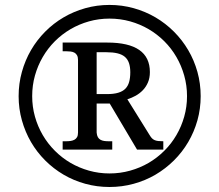

<svg xmlns="http://www.w3.org/2000/svg" viewBox="-20 -745 885 775"><path d="M232.9 -174.8H246.1Q255.9 -174.8 264.6 -176Q273.4 -177.2 280.3 -180.9Q287.1 -184.6 291 -191.4Q294.9 -198.2 294.9 -210V-502.9Q294.9 -514.6 291 -521.7Q287.1 -528.8 280.3 -532.5Q273.4 -536.1 264.6 -537.1Q255.9 -538.1 246.1 -538.1H232.9V-573.2H413.1Q585 -573.2 585 -454.1Q585 -430.2 577.1 -412.1Q569.3 -394 556.6 -380.9Q543.9 -367.7 527.6 -358.6Q511.2 -349.6 494.1 -344.2L583 -201.2Q587.9 -192.9 592.5 -187.7Q597.2 -182.6 603.5 -179.7Q609.9 -176.8 618.4 -175.8Q627 -174.8 639.2 -174.8V-141.1H533.2L422.9 -327.1H370.1V-210Q371.1 -198.2 375 -191.4Q378.9 -184.6 385.5 -180.9Q392.1 -177.2 400.6 -176Q409.2 -174.8 418.9 -174.8H433.1V-141.1H232.9ZM370.1 -365.2H412.1Q439 -365.2 457 -370.6Q475.1 -376 485.8 -386.7Q496.6 -397.5 501.2 -414.1Q505.9 -430.7 505.9 -453.1Q505.9 -475.1 500.5 -490.7Q495.1 -506.3 483.6 -515.9Q472.2 -525.4 453.9 -529.8Q435.5 -534.2 409.2 -534.2H370.1ZM55.2 -356.9Q55.2 -407.7 68.4 -454.8Q81.5 -502 105.2 -542.7Q128.9 -583.5 162.4 -617.2Q195.8 -650.9 236.6 -674.8Q277.3 -698.7 324.2 -711.9Q371.1 -725.1 421.9 -725.1Q472.7 -725.1 519.8 -711.9Q566.9 -698.7 607.7 -674.8Q648.4 -650.9 682.1 -617.2Q715.8 -583.5 739.7 -542.7Q763.7 -502 776.9 -454.8Q790 -407.7 790 -356.9Q790 -306.2 776.9 -259.3Q763.7 -212.4 739.7 -171.6Q715.8 -130.9 682.1 -97.4Q648.4 -64 607.7 -40Q566.9 -16.1 519.8 -3.2Q472.7 9.8 421.9 9.8Q371.1 9.8 324.2 -3.2Q277.3 -16.1 236.6 -40Q195.8 -64 162.4 -97.4Q128.9 -130.9 105.2 -171.6Q81.5 -212.4 68.4 -259.3Q55.2 -306.2 55.2 -356.9ZM109.9 -356.9Q109.9 -314 121.1 -274.2Q132.3 -234.4 152.6 -199.7Q172.9 -165 201.4 -136.5Q230 -107.9 264.6 -87.6Q299.3 -67.4 339.1 -56.2Q378.9 -44.9 421.9 -44.9Q465.3 -44.9 505.4 -56.2Q545.4 -67.4 580.1 -87.6Q614.7 -107.9 643.3 -136.5Q671.9 -165 692.1 -199.7Q712.4 -234.4 723.6 -274.2Q734.9 -314 734.9 -356.9Q734.9 -399.9 723.6 -439.9Q712.4 -480 692.1 -514.9Q671.9 -549.8 643.3 -578.4Q614.7 -606.9 580.1 -627.2Q545.4 -647.5 505.4 -658.7Q465.3 -669.9 421.9 -669.9Q378.9 -669.9 339.1 -658.7Q299.3 -647.5 264.6 -627.2Q230 -606.9 201.4 -578.4Q172.9 -549.8 152.6 -514.9Q132.3 -480 121.1 -440.2Q109.9 -400.4 109.9 -356.9Z"/></svg>

Font: Droid Serif
Style: Bold
Weight: 700
Designer: Monotype Design team
Foundry: Monotype Imaging Inc.
Version: Version 1.03